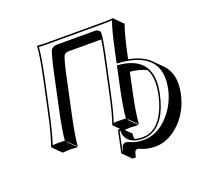

<svg xmlns="http://www.w3.org/2000/svg" viewBox="-148 -821 1318 1244"><g transform="rotate(-20 510.5 -199.0)"><path d="M997.6 -36.6Q970.7 89.8 879.4 167.5Q807.6 228 727.1 228.5Q670.9 228.5 625 206.5Q616.7 203.1 612.8 202.6Q599.6 203.1 593.8 211.4Q589.8 218.3 582.5 250.5H559.6L502.9 193.8L535.2 42H550.3L511.2 2.9V0Q535.6 -67.4 563.5 -200.2L615.7 -444.8Q627 -498 633.8 -544.4H405.3Q388.7 -543.5 376.5 -531.2Q362.8 -503.9 338.4 -388.7L286.1 -143.6Q257.8 -9.8 253.4 56.6L196.8 0L195.3 2.9L252 59.6Q250 59.6 200.7 56.6L147.9 59.6L91.3 2.9L89.8 0Q117.7 -79.6 143.6 -200.2L195.8 -444.8Q223.6 -577.6 228 -645L229.5 -647.9Q231.4 -647.9 281.2 -645H701.2L753.9 -647.9V-645L810.5 -588.4Q786.1 -520 758.3 -388.7L752.9 -364.3Q848.6 -345.7 897.9 -296.9L954.6 -240.2Q1025.4 -168.5 997.6 -36.6ZM848.6 -253.4Q804.7 -277.8 735.8 -284.2L706.1 -143.6Q680.2 -21 674.8 56.6L618.2 0L615.2 2.9L671.9 59.6Q669.9 59.6 620.6 56.6Q595.2 56.6 575.7 58.6L615.7 98.6Q611.8 118.2 616.2 135.7Q639.2 143.1 668.5 143.1Q768.6 143.1 824.7 24.4Q846.7 -22 859.4 -83Q881.8 -190.9 848.6 -253.4ZM931.2 -95.2Q974.6 -306.6 761.7 -352.5Q726.1 -359.9 685.5 -362.3L673.8 -363.3L691.9 -447.3Q717.8 -569.8 740.7 -636.7Q721.7 -635.3 701.2 -634.8H281.2Q256.8 -634.8 237.3 -636.7Q231.9 -567.9 205.6 -442.9L153.3 -197.8Q129.4 -84.5 103.5 -8.3Q123 -9.8 144 -9.8Q168.9 -9.8 187.5 -8.3Q192.9 -75.7 219.7 -202.1L272 -447.3Q296.9 -563 311 -592.3L312 -593.8L313 -595.2Q329.6 -610.8 348.6 -610.8H614.7Q636.7 -609.9 646.5 -592.8L647.9 -590.8V-588.9Q649.9 -559.6 625.5 -442.9L573.2 -197.8Q546.9 -74.2 524.4 -8.8Q542 -10.3 564 -9.8Q589.4 -9.8 608.4 -7.8Q614.7 -85.4 639.6 -202.1L671.4 -351.6L680.2 -351.1Q893.6 -332 877.9 -136.2Q877.9 -134.8 877.4 -134.3Q875 -108.4 869.1 -81.1Q829.6 104 720.7 144Q695.3 152.8 668.5 152.8Q600.6 152.3 567.9 116.7Q544.9 88.4 547.4 51.8H543L515.1 184.1H518.1Q525.4 155.3 529.3 148.9Q538.6 136.7 556.2 136.2Q562.5 136.2 589.8 147.9Q622.6 161.6 670.4 162.1Q769 162.1 848.6 71.8Q910.6 0 931.2 -95.2Z"/></g></svg>

Font: Linux Biolinum Shadow O
Style: Italic
Weight: 400
Italic angle: -12°
Designer: Philipp H. Poll
Foundry: Philipp H. Poll
Version: Version 0.6.2